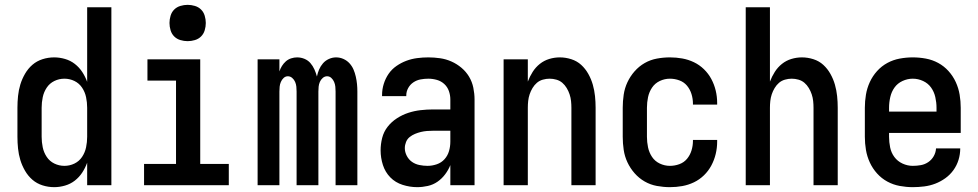

<svg xmlns="http://www.w3.org/2000/svg" viewBox="-20 -765 4040 793"><path d="M204 8Q179 8 155.5 0.5Q132 -7 114 -22.5Q96 -38 83.5 -59.5Q71 -81 64 -104Q57 -127 54.5 -151.5Q52 -176 52 -200V-320Q52 -344 54.5 -368.5Q57 -393 64 -416Q71 -439 83.5 -460.5Q96 -482 114 -497.5Q132 -513 155.5 -520.5Q179 -528 204 -528Q226 -528 248.5 -521.5Q271 -515 289 -501Q307 -487 319.5 -468Q332 -449 340 -427V-735H440V0H340V-93Q332 -71 319.5 -52Q307 -33 289 -19Q271 -5 248.5 1.5Q226 8 204 8ZM246 -80Q268 -80 287.5 -89.5Q307 -99 319 -117Q331 -135 335.5 -156.5Q340 -178 340 -200V-320Q340 -342 335.5 -363.5Q331 -385 319 -403Q307 -421 287.5 -430.5Q268 -440 246 -440Q224 -440 204.5 -430.5Q185 -421 173 -403Q161 -385 156.5 -363.5Q152 -342 152 -320V-200Q152 -178 156.5 -156.5Q161 -135 173 -117Q185 -99 204.5 -89.5Q224 -80 246 -80Z M575 0V-88H707V-432H589V-520H807V-88H925V0ZM755 -595Q740 -595 725 -599.5Q710 -604 699.5 -614.5Q689 -625 684.5 -640Q680 -655 680 -670Q680 -685 684.5 -700Q689 -715 699.5 -725.5Q710 -736 725 -740.5Q740 -745 755 -745Q770 -745 785 -740.5Q800 -736 810.5 -725.5Q821 -715 825.5 -700Q830 -685 830 -670Q830 -655 825.5 -640Q821 -625 810.5 -614.5Q800 -604 785 -599.5Q770 -595 755 -595Z M1044 0V-520H1134V-470Q1138 -482 1144.5 -492.5Q1151 -503 1160.5 -511.5Q1170 -520 1182.5 -524Q1195 -528 1207 -528Q1223 -528 1237.5 -522Q1252 -516 1262 -504.5Q1272 -493 1278.5 -478.5Q1285 -464 1289 -449Q1292 -464 1298 -478Q1304 -492 1314 -503.5Q1324 -515 1338.5 -521.5Q1353 -528 1368 -528Q1384 -528 1398.5 -521.5Q1413 -515 1423.5 -503.5Q1434 -492 1440 -478Q1446 -464 1449.5 -448.5Q1453 -433 1454.5 -418Q1456 -403 1456 -387V0H1366V-387Q1366 -397 1365 -407Q1364 -417 1360 -426.5Q1356 -436 1348.5 -443Q1341 -450 1331 -450Q1321 -450 1313 -443Q1305 -436 1301 -426.5Q1297 -417 1296 -407Q1295 -397 1295 -387V0H1205V-387Q1205 -397 1204 -407Q1203 -417 1199 -426.5Q1195 -436 1187 -443Q1179 -450 1169 -450Q1159 -450 1151.5 -443Q1144 -436 1140 -426.5Q1136 -417 1135 -407Q1134 -397 1134 -387V0Z M1703 8Q1673 8 1643 -1.5Q1613 -11 1592 -32.5Q1571 -54 1561.5 -83.5Q1552 -113 1552 -144Q1552 -170 1558.5 -195.5Q1565 -221 1581 -241.5Q1597 -262 1619.5 -276.5Q1642 -291 1666.5 -299Q1691 -307 1717 -310Q1743 -313 1769 -313H1840V-354Q1840 -372 1834 -389Q1828 -406 1815 -418Q1802 -430 1784.5 -435Q1767 -440 1749 -440Q1733 -440 1717 -437Q1701 -434 1687.5 -425Q1674 -416 1666 -401.5Q1658 -387 1658 -371V-368H1558V-373Q1558 -396 1565 -418.5Q1572 -441 1585 -460Q1598 -479 1617.5 -492.5Q1637 -506 1658.5 -514Q1680 -522 1703 -525Q1726 -528 1749 -528Q1773 -528 1797.5 -524.5Q1822 -521 1844.5 -511Q1867 -501 1886 -485Q1905 -469 1917.5 -448Q1930 -427 1935 -402.5Q1940 -378 1940 -354V0H1840V-83Q1832 -63 1818.5 -45Q1805 -27 1787 -14.5Q1769 -2 1747 3Q1725 8 1703 8ZM1746 -80Q1765 -80 1784 -86.5Q1803 -93 1816 -107.5Q1829 -122 1834.5 -141Q1840 -160 1840 -180V-225H1769Q1756 -225 1743.5 -224Q1731 -223 1718.5 -220Q1706 -217 1694 -212Q1682 -207 1672 -199Q1662 -191 1657 -178.5Q1652 -166 1652 -153Q1652 -137 1660 -121.5Q1668 -106 1681.5 -96.5Q1695 -87 1712 -83.5Q1729 -80 1746 -80Z M2060 0V-520H2160V-428Q2168 -449 2180 -468Q2192 -487 2209.5 -501Q2227 -515 2248.5 -521.5Q2270 -528 2292 -528Q2316 -528 2339.5 -520.5Q2363 -513 2380.5 -497Q2398 -481 2410 -459.5Q2422 -438 2428.5 -415Q2435 -392 2437.5 -368Q2440 -344 2440 -320V0H2340V-320Q2340 -334 2338.5 -348Q2337 -362 2332.5 -375.5Q2328 -389 2320.5 -401.5Q2313 -414 2302.5 -423Q2292 -432 2278 -436Q2264 -440 2250 -440Q2236 -440 2222 -436Q2208 -432 2197.5 -423Q2187 -414 2179.5 -401.5Q2172 -389 2167.5 -375.5Q2163 -362 2161.5 -348Q2160 -334 2160 -320V0Z M2747 8Q2720 8 2693 3Q2666 -2 2642.5 -15.5Q2619 -29 2601 -49.5Q2583 -70 2571.5 -94.5Q2560 -119 2556 -146Q2552 -173 2552 -200V-320Q2552 -347 2556 -374Q2560 -401 2571.5 -425.5Q2583 -450 2601 -470.5Q2619 -491 2642.5 -504.5Q2666 -518 2693 -523Q2720 -528 2747 -528Q2773 -528 2798 -523.5Q2823 -519 2846 -508Q2869 -497 2887.5 -479Q2906 -461 2918 -438.5Q2930 -416 2936 -391Q2942 -366 2942 -340V-333H2842V-337Q2842 -357 2836 -376.5Q2830 -396 2817.5 -411Q2805 -426 2786 -433Q2767 -440 2747 -440Q2725 -440 2705 -430.5Q2685 -421 2673 -403Q2661 -385 2656.5 -363.5Q2652 -342 2652 -320V-200Q2652 -178 2656.5 -156.5Q2661 -135 2673 -117Q2685 -99 2705 -89.5Q2725 -80 2747 -80Q2767 -80 2786 -87Q2805 -94 2817.5 -109Q2830 -124 2836 -143.5Q2842 -163 2842 -183V-187H2942V-180Q2942 -154 2936 -129Q2930 -104 2918 -81.5Q2906 -59 2887.5 -41Q2869 -23 2846 -12Q2823 -1 2798 3.5Q2773 8 2747 8Z M3060 0V-735H3160V-428Q3168 -449 3180 -468Q3192 -487 3209.5 -501Q3227 -515 3248.5 -521.5Q3270 -528 3292 -528Q3316 -528 3339.5 -520.5Q3363 -513 3380.5 -497Q3398 -481 3410 -459.5Q3422 -438 3428.5 -415Q3435 -392 3437.5 -368Q3440 -344 3440 -320V0H3340V-320Q3340 -334 3338.5 -348Q3337 -362 3332.5 -375.5Q3328 -389 3320.5 -401.5Q3313 -414 3302.5 -423Q3292 -432 3278 -436Q3264 -440 3250 -440Q3236 -440 3222 -436Q3208 -432 3197.5 -423Q3187 -414 3179.5 -401.5Q3172 -389 3167.5 -375.5Q3163 -362 3161.5 -348Q3160 -334 3160 -320V0Z M3750 8Q3723 8 3696 3Q3669 -2 3645 -15Q3621 -28 3602.5 -48.5Q3584 -69 3572.5 -94Q3561 -119 3556.5 -146Q3552 -173 3552 -200V-320Q3552 -347 3556.5 -374Q3561 -401 3572.5 -426Q3584 -451 3602.5 -471.5Q3621 -492 3645 -505Q3669 -518 3696 -523Q3723 -528 3750 -528Q3777 -528 3804 -523Q3831 -518 3855 -505Q3879 -492 3897.5 -471.5Q3916 -451 3927.5 -426Q3939 -401 3943.5 -374Q3948 -347 3948 -320V-216H3652V-200Q3652 -178 3656.5 -156Q3661 -134 3674 -116.5Q3687 -99 3707.5 -89.5Q3728 -80 3750 -80Q3767 -80 3783.5 -83Q3800 -86 3814 -95.5Q3828 -105 3836.5 -120Q3845 -135 3846 -152H3946Q3946 -128 3939 -105Q3932 -82 3918 -62.5Q3904 -43 3884.5 -29Q3865 -15 3843 -6.5Q3821 2 3797 5Q3773 8 3750 8ZM3848 -304V-320Q3848 -342 3843 -364Q3838 -386 3825.5 -403.5Q3813 -421 3792.5 -430.5Q3772 -440 3750 -440Q3728 -440 3707.5 -430.5Q3687 -421 3674.5 -403.5Q3662 -386 3657 -364Q3652 -342 3652 -320V-304Z"/></svg>

Font: Iosevka Semibold
Style: Regular
Weight: 600
Monospace: yes
Designer: Belleve Invis
Foundry: Belleve Invis
Version: Version 33.2.3; ttfautohint (v1.8.4)